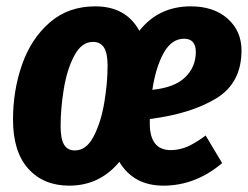

<svg xmlns="http://www.w3.org/2000/svg" viewBox="-20 -568 783 605"><path d="M741 -409Q741 -306 660.5 -257.5Q580 -209 452 -193V-179Q452 -95 518 -95Q545 -95 570.5 -106Q596 -117 628 -141L680 -54Q596 17 495 17Q401 17 356 -58Q294 17 198 17Q117 17 69 -36.5Q21 -90 21 -191Q21 -283 49.5 -364.5Q78 -446 136.5 -497Q195 -548 280 -548Q377 -548 419 -471Q480 -548 581 -548Q654 -548 697.5 -509Q741 -470 741 -409ZM597 -404Q597 -446 560 -446Q521 -446 496 -401.5Q471 -357 460 -285Q530 -292 563.5 -324.5Q597 -357 597 -404ZM319 -361Q319 -401 307.5 -418.5Q296 -436 273 -436Q237 -436 214 -392.5Q191 -349 181 -287.5Q171 -226 171 -170Q171 -130 182 -112Q193 -94 216 -94Q252 -94 275 -138Q298 -182 308.5 -244Q319 -306 319 -361Z"/></svg>

Font: Fira Sans Extra Condensed
Style: Bold Italic
Weight: 700
Width: 3
Italic angle: -8°
Designer: Carrois Corporate & Edenspiekermann AG
Foundry: Carrois Corporate GbR & Edenspiekermann AG
Version: Version 4.203